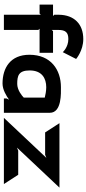

<svg xmlns="http://www.w3.org/2000/svg" viewBox="410 -1094 694 1555"><g transform="rotate(90 757.5 -316.0)"><path d="M17 -289H89L99 -299V0H222V-279L212 -289H407V-398H232L222 -388V-441C222 -499 242 -522 296 -522C362 -522 402 -477 402 -477L457 -585C457 -585 390 -643 296 -643C174 -643 101 -569 99 -447V-408L109 -398H17Z M423 -207C423 -53 529 11 656 11C706 11 756 -20 787 -42L777 -22V0H893V-372C893 -470 731 -462 686 -462C545 -462 423 -381 423 -207ZM550 -209C550 -309 615 -343 686 -343C717 -343 750 -336 770 -331V-161C755 -146 709 -108 659 -108C593 -108 550 -119 550 -209Z M934 0H1470L1395 -116H1200L1175 -106L1499 -450H977L1052 -334H1233L1258 -344Z"/></g></svg>

Font: Charger EcoBlack
Style: Black
Weight: 1000
Designer: Jasper
Foundry: Cannot Into Space Fonts
Version: Version 1.1